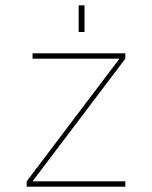

<svg xmlns="http://www.w3.org/2000/svg" viewBox="-20 -700 570 720"><path d="M450 -20H102L450 -480V-500H102V-480H428L80 -20V0H450ZM275 -580H297V-680H275Z"/></svg>

Font: Perun Thin
Style: Regular
Weight: 100
Foundry: Copyright (c) Stefan Peev, Context Ltd, 2016
Version: Version 1.089